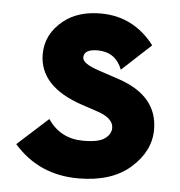

<svg xmlns="http://www.w3.org/2000/svg" viewBox="-45 -590 604 643"><g transform="rotate(5 257.0 -268.5)"><path d="M241.2 9.8Q108.4 9.8 24.4 -86.4L127.4 -179.7Q170.4 -117.2 246.6 -117.2Q299.8 -117.2 319.8 -132.8Q339.8 -147.9 339.8 -168Q339.8 -201.2 285.2 -219.2L232.4 -236.8Q86.4 -285.6 86.4 -394.5Q86.4 -462.4 144.5 -508.8Q192.4 -546.9 268.6 -546.9Q378.9 -546.9 449.2 -455.6L351.6 -365.2Q329.1 -422.9 268.6 -422.9Q222.7 -422.9 222.7 -395Q222.7 -374.5 278.8 -356L346.2 -333.5Q480 -289.1 480 -174.8Q480 -102.1 415.5 -45.4Q352.1 9.8 241.2 9.8Z"/></g></svg>

Font: New Shape
Style: Bold
Weight: 700
Designer: Wojciech Kalinowski "wmk69" (wmk69@o2.pl)
Foundry: Wojciech Kalinowski "wmk69" (wmk69@o2.pl)
Version: Version 2.1.1; 2021-05-14